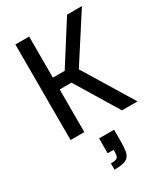

<svg xmlns="http://www.w3.org/2000/svg" viewBox="-235 -794 1049 1197"><g transform="rotate(-30 289.5 -195.5)"><path d="M79 0V-688H178V-392H263L451 -688H558L344 -356L561 0H449L263 -307H178V0ZM224 297V252Q248 252 260 248Q272 244 276.5 233.5Q281 223 281 203V187H238V80H346V162Q346 203 342 229Q338 255 325.5 270Q313 285 288.5 291Q264 297 224 297Z"/></g></svg>

Font: Saira SemiCondensed Medium
Style: Regular
Weight: 500
Width: 4
Designer: Hector Gatti with collaboration of the Omnibus-Type team
Foundry: Omnibus-Type
Version: Version 1.101